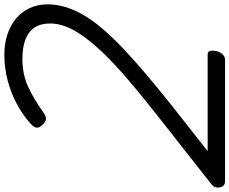

<svg xmlns="http://www.w3.org/2000/svg" viewBox="-131 -949 1055 883"><g transform="rotate(-90 396.5 -507.5)"><path d="M3 0Q-11 0 -18.5 -11Q-26 -22 -24.5 -37Q-23 -52 -9 -63L300 -306Q376 -366 437.5 -417Q499 -468 546.5 -513Q594 -558 628.5 -598Q663 -638 685.5 -673Q708 -708 719 -741Q730 -774 730 -805Q730 -848 711.5 -876Q693 -904 656.5 -918Q620 -932 567 -932Q497 -932 441 -906.5Q385 -881 326 -839Q306 -823 291.5 -823.5Q277 -824 261 -843Q248 -857 251.5 -870Q255 -883 278 -902Q315 -934 363.5 -959.5Q412 -985 469 -1000Q526 -1015 586 -1015Q637 -1015 679.5 -1001Q722 -987 753 -961Q784 -935 801 -898Q818 -861 818 -816Q818 -776 806 -735.5Q794 -695 770 -653Q746 -611 707.5 -565.5Q669 -520 616.5 -470Q564 -420 496 -362.5Q428 -305 345 -239L143 -80H586Q596 -80 600.5 -75Q605 -70 605 -60Q605 -33 592.5 -16.5Q580 0 565 0Z"/></g></svg>

Font: Playwrite RO
Style: Regular
Weight: 400
Designer: Veronika Burian, José Scaglione
Foundry: TypeTogether
Version: Version 1.002